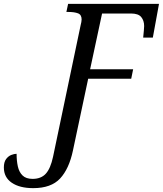

<svg xmlns="http://www.w3.org/2000/svg" viewBox="-115 -734 844 995"><path d="M57 241Q-13 241 -54 213Q-95 185 -95 134Q-95 106 -83.5 90.5Q-72 75 -56.5 69Q-41 63 -29 63Q-29 99 -22.5 128.5Q-16 158 2 175.5Q20 193 54 193Q98 193 122.5 166Q147 139 160 78L303 -604Q305 -611 306.5 -619.5Q308 -628 308 -633Q308 -658 289 -665Q270 -672 241 -672H229L238 -714H709L677 -539H627Q629 -556 630.5 -575.5Q632 -595 632 -599Q632 -627 617 -645.5Q602 -664 564 -664H414L352 -375H575L565 -326H342L263 46Q243 141 196.5 191Q150 241 57 241Z"/></svg>

Font: Noto Serif SemiCondensed
Style: Italic
Weight: 400
Width: 4
Italic angle: -12°
Designer: Monotype Design Team
Foundry: Monotype Imaging Inc.
Version: Version 2.013